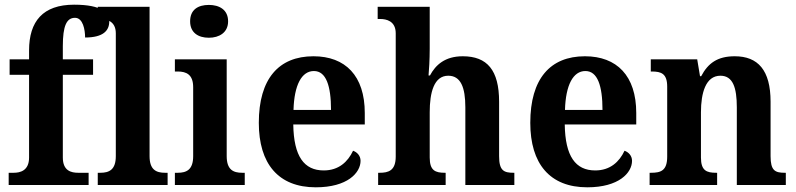

<svg xmlns="http://www.w3.org/2000/svg" viewBox="-20 -789 3396 819"><path d="M17 0H358V-52H314C284 -52 248 -60 248 -117V-470H377V-536H248V-592C248 -679 264 -713 300 -713C334 -713 343 -662 343 -629C421 -629 446 -659 446 -697C446 -733 417 -769 296 -769C163 -769 104 -698 104 -574V-536H21V-470H104V-117C104 -60 65 -52 38 -52H17Z M397 0H695V-52H684C646 -52 618 -65 618 -123V-760H397V-708H408C433 -708 474 -700 474 -647V-123C474 -65 446 -52 408 -52H397Z M871 -628C915 -628 953 -650 953 -698C953 -748 915 -768 871 -768C825 -768 791 -748 791 -698C791 -650 825 -628 871 -628ZM726 0H1024V-52H1013C975 -52 947 -65 947 -123V-536H726V-484H738C775 -484 804 -471 804 -417V-123C804 -65 776 -52 738 -52H726Z M1327 10C1462 10 1518 -52 1518 -103C1518 -125 1503 -140 1486 -146C1464 -99 1425 -62 1361 -62C1277 -62 1233 -122 1231 -258H1536V-307C1536 -466 1453 -549 1317 -549C1169 -549 1084 -453 1084 -265C1084 -91 1167 10 1327 10ZM1392 -320H1232C1235 -427 1267 -486 1319 -486C1371 -486 1392 -423 1392 -320Z M1593 0H1881V-52H1878C1837 -52 1813 -61 1813 -117V-310C1813 -394 1831 -466 1892 -466C1945 -466 1965 -417 1965 -331V0H2174V-52H2171C2129 -52 2109 -61 2109 -123V-355C2109 -490 2058 -549 1954 -549C1878 -549 1838 -512 1814 -467H1808C1810 -487 1813 -536 1813 -581V-760H1591V-708H1602C1627 -708 1668 -700 1668 -647V-121C1668 -61 1637 -52 1599 -52H1593Z M2485 10C2620 10 2676 -52 2676 -103C2676 -125 2661 -140 2644 -146C2622 -99 2583 -62 2519 -62C2435 -62 2391 -122 2389 -258H2694V-307C2694 -466 2611 -549 2475 -549C2327 -549 2242 -453 2242 -265C2242 -91 2325 10 2485 10ZM2550 -320H2390C2393 -427 2425 -486 2477 -486C2529 -486 2550 -423 2550 -320Z M2751 0H3039V-52H3035C2994 -52 2970 -61 2970 -117V-310C2970 -392 2990 -466 3053 -466C3106 -466 3123 -416 3123 -331V0H3332V-52H3328C3286 -52 3267 -61 3267 -123V-355C3267 -490 3213 -549 3114 -549C3040 -549 3000 -519 2971 -464H2966L2954 -536H2756V-484H2760C2801 -484 2826 -475 2826 -419V-121C2826 -61 2799 -52 2757 -52H2751Z"/></svg>

Font: Noto Serif Ethiopic SemiCondensed
Style: Bold
Weight: 700
Width: 4
Designer: Monotype Design Team
Foundry: Monotype Imaging Inc.
Version: Version 2.102